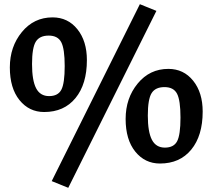

<svg xmlns="http://www.w3.org/2000/svg" viewBox="-20 -778 1015 917"><path d="M231 -695Q304 -695 349.5 -638.5Q395 -582 395 -491Q395 -376 340.5 -309.5Q286 -243 191 -243Q119 -243 73 -300Q27 -357 27 -456Q27 -555 84.5 -625Q142 -695 231 -695ZM214.5 -319Q257 -319 273 -349.5Q289 -380 289 -462.5Q289 -545 272.5 -576.5Q256 -608 212.5 -608Q169 -608 151 -579Q133 -550 133 -472Q133 -394 152.5 -356.5Q172 -319 214.5 -319ZM784 -449Q857 -449 902.5 -392.5Q948 -336 948 -245Q948 -130 893.5 -63.5Q839 3 744 3Q672 3 626 -54Q580 -111 580 -210Q580 -309 637.5 -379Q695 -449 784 -449ZM767.5 -73Q810 -73 826 -103.5Q842 -134 842 -216.5Q842 -299 825.5 -330.5Q809 -362 765.5 -362Q722 -362 704 -333Q686 -304 686 -226Q686 -148 705.5 -110.5Q725 -73 767.5 -73ZM306 119 227 87 648 -758 727 -726Z"/></svg>

Font: Acme
Style: Regular
Weight: 400
Designer: Juan Pablo del Peral
Foundry: Juan Pablo del Peral
Version: Version 1.002